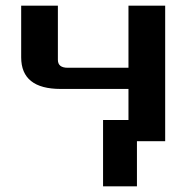

<svg xmlns="http://www.w3.org/2000/svg" viewBox="-20 -500 670 680"><path d="M55 -297V-480H185V-288Q185 -260 220 -260H435V-480H565V0H465V160H345V-75H435V-185H195Q55 -185 55 -297Z"/></svg>

Font: Xolonium
Style: Regular
Weight: 400
Designer: Severin Meyer
Version: Version 4.2